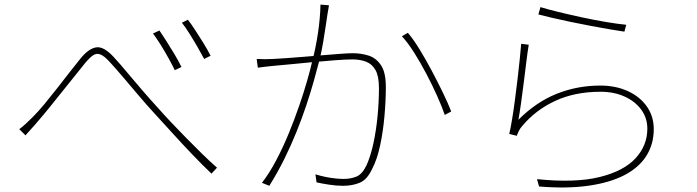

<svg xmlns="http://www.w3.org/2000/svg" viewBox="-20 -794 3040 837"><path d="M64 -231Q79 -242 93 -255Q107 -268 124 -285Q147 -308 173.5 -340Q200 -372 228.5 -408.5Q257 -445 283.5 -479Q310 -513 331 -539Q366 -582 399 -587.5Q432 -593 476 -545Q502 -517 534 -478.5Q566 -440 601.5 -399Q637 -358 671 -321Q692 -297 722.5 -264.5Q753 -232 788 -196.5Q823 -161 858.5 -126Q894 -91 926 -63L902 -37Q862 -75 818 -121Q774 -167 731.5 -214Q689 -261 652 -301Q618 -338 582.5 -380Q547 -422 515 -459.5Q483 -497 460 -522Q435 -550 418 -556.5Q401 -563 386 -553Q371 -543 351 -519Q331 -494 304.5 -461Q278 -428 249.5 -392.5Q221 -357 194 -323.5Q167 -290 145 -265Q132 -249 116.5 -232.5Q101 -216 91 -204ZM675 -661Q686 -645 704 -617Q722 -589 740.5 -558Q759 -527 771 -502L742 -488Q732 -509 715.5 -539Q699 -569 680.5 -598.5Q662 -628 647 -648ZM799 -708Q811 -693 829.5 -665Q848 -637 867 -606Q886 -575 898 -551L870 -537Q859 -558 842 -587.5Q825 -617 806.5 -646.5Q788 -676 773 -695Z M1414 -771Q1413 -763 1411.5 -754.5Q1410 -746 1408 -735Q1406 -722 1401 -687.5Q1396 -653 1389 -611.5Q1382 -570 1373 -533Q1362 -491 1348 -441Q1334 -391 1315.5 -335.5Q1297 -280 1273.5 -221.5Q1250 -163 1220.5 -103Q1191 -43 1154 16L1122 3Q1155 -40 1184.5 -96Q1214 -152 1239 -213Q1264 -274 1284.5 -333.5Q1305 -393 1319.5 -444Q1334 -495 1342 -531Q1356 -583 1366 -649Q1376 -715 1377 -774ZM1758 -651Q1782 -623 1809 -579Q1836 -535 1862.5 -485Q1889 -435 1911.5 -388.5Q1934 -342 1947 -308L1919 -293Q1907 -328 1886 -375Q1865 -422 1839 -471.5Q1813 -521 1785.5 -564.5Q1758 -608 1732 -636ZM1099 -537Q1119 -536 1135 -536Q1151 -536 1171 -537Q1192 -538 1227.5 -540.5Q1263 -543 1305.5 -546.5Q1348 -550 1389.5 -553.5Q1431 -557 1465.5 -559.5Q1500 -562 1518 -562Q1555 -562 1587.5 -551.5Q1620 -541 1641 -509.5Q1662 -478 1662 -415Q1662 -355 1656 -287.5Q1650 -220 1637 -159.5Q1624 -99 1603 -59Q1581 -11 1548.5 2.5Q1516 16 1475 16Q1447 16 1414.5 11Q1382 6 1360 1L1355 -34Q1378 -27 1400.5 -22.5Q1423 -18 1443 -16Q1463 -14 1478 -14Q1508 -14 1533.5 -24Q1559 -34 1578 -74Q1596 -114 1608 -170Q1620 -226 1626 -288.5Q1632 -351 1632 -410Q1632 -462 1617 -488.5Q1602 -515 1576 -525Q1550 -535 1517 -535Q1489 -535 1442 -531.5Q1395 -528 1342 -523Q1289 -518 1243.5 -513.5Q1198 -509 1173 -507Q1160 -506 1140 -503.5Q1120 -501 1104 -499Z M2336 -763Q2365 -754 2414 -742Q2463 -730 2518.5 -718Q2574 -706 2625.5 -697.5Q2677 -689 2710 -686L2702 -656Q2675 -660 2636.5 -666.5Q2598 -673 2553.5 -681.5Q2509 -690 2465.5 -699Q2422 -708 2386 -716.5Q2350 -725 2327 -731ZM2285 -599Q2280 -569 2274.5 -524.5Q2269 -480 2263 -432Q2257 -384 2251 -341.5Q2245 -299 2240 -272Q2317 -349 2406.5 -385Q2496 -421 2597 -421Q2663 -421 2715.5 -397.5Q2768 -374 2799 -331Q2830 -288 2830 -231Q2830 -166 2798 -115Q2766 -64 2703 -31Q2640 2 2546.5 15.5Q2453 29 2330 19L2321 -13Q2487 4 2593 -22Q2699 -48 2750.5 -104Q2802 -160 2802 -233Q2802 -280 2775 -316.5Q2748 -353 2702 -373.5Q2656 -394 2598 -394Q2486 -394 2400 -354Q2314 -314 2256 -244Q2247 -234 2241.5 -222.5Q2236 -211 2233 -202L2200 -210Q2206 -235 2212.5 -274.5Q2219 -314 2225 -360Q2231 -406 2236.5 -452Q2242 -498 2246 -538Q2250 -578 2252 -603Z"/></svg>

Font: Noto Sans TC
Style: Regular
Weight: 100
Designer: Ryoko NISHIZUKA 西塚涼子 (kana, bopomofo & ideographs); Paul D. Hunt (Latin, Greek & Cyrillic); Sandoll Communications 산돌커뮤니
Foundry: Adobe
Version: Version 2.004;hotconv 1.0.118;makeotfexe 2.5.65603